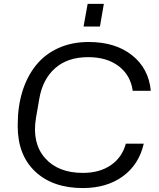

<svg xmlns="http://www.w3.org/2000/svg" viewBox="-20 -954 816 984"><path d="M408.2 -817.9 429.2 -934.1H512.2L492.2 -817.9ZM404.8 9.8Q250.5 9.8 160.6 -74.7Q70.8 -159.2 70.8 -307.1V-314.9Q70.8 -407.7 94.7 -485.1Q118.7 -562.5 164.1 -619.1Q209.5 -675.8 278.6 -707.3Q347.7 -738.8 434.1 -738.8Q571.3 -738.8 656.7 -670.9Q742.2 -603 752.9 -488.8H660.2Q649.4 -567.9 588.9 -614.5Q528.3 -661.1 432.1 -661.1Q326.2 -661.1 262.2 -604.2Q198.2 -547.4 181.2 -446.8L164.1 -348.1Q143.6 -220.2 210.7 -144Q277.8 -67.9 404.8 -67.9Q490.7 -67.9 548.3 -107.7Q606 -147.5 625 -217.8H716.8Q691.9 -109.9 609.1 -50Q526.4 9.8 404.8 9.8Z"/></svg>

Font: Hubot Sans
Style: Italic
Weight: 400
Italic angle: -10°
Designer: Deni Anggara
Foundry: GitHub
Version: Version 1.001;gftools[0.9.31]